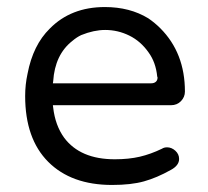

<svg xmlns="http://www.w3.org/2000/svg" viewBox="-20 -523 593 548"><path d="M467.8 -38.1Q491.2 -50.8 491.2 -69.3Q491.2 -83 480.5 -92.8Q469.7 -102.5 457 -102.5Q448.2 -102.5 442.4 -98.6Q410.2 -83 378.9 -75.7Q347.7 -68.4 307.6 -68.4Q209 -68.4 163.1 -129.9Q137.7 -165 131.8 -215.8L130.9 -222.7H467.8Q485.4 -222.7 496.6 -234.4Q507.8 -246.1 507.8 -261.7Q507.8 -372.1 437.5 -442.4Q421.9 -458 403.3 -470.7Q350.6 -502.9 279.3 -502.9Q182.6 -502.9 122.1 -441.4Q74.2 -394.5 58.6 -312.5Q51.8 -281.2 51.8 -249Q51.8 -127 117.7 -61Q183.6 4.9 299.8 4.9Q354.5 4.9 391.1 -5.4Q427.7 -15.6 467.8 -38.1ZM429.7 -301.8Q429.7 -293.9 424.8 -289.6Q419.9 -285.2 411.1 -285.2H130.9L131.8 -291Q136.7 -367.2 186.5 -406.2Q199.2 -417 211.9 -422.9Q248 -437.5 280.3 -437.5Q316.4 -437.5 349.1 -421.4Q381.8 -405.3 404.3 -373Q424.8 -344.7 428.7 -304.7Q429.7 -302.7 429.7 -301.8Z"/></svg>

Font: FakePearl
Style: Light
Weight: 350
Version: Version 1.2